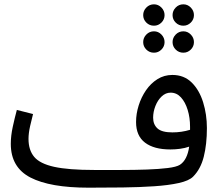

<svg xmlns="http://www.w3.org/2000/svg" viewBox="-20 -848 1023 889"><path d="M390 21Q212 21 121 -26Q30 -73 30 -182Q30 -219 39 -260.5Q48 -302 58 -339L133 -320Q127 -298 119.5 -264.5Q112 -231 112 -205Q112 -153 138.5 -121.5Q165 -90 231 -75.5Q297 -61 416 -61Q477 -61 540.5 -61Q604 -61 660 -63Q716 -65 756.5 -70Q797 -75 813 -85Q847 -107 856 -169Q836 -162 813.5 -159Q791 -156 769 -156Q693 -156 651.5 -187.5Q610 -219 610 -283Q610 -321 622 -359.5Q634 -398 656 -430Q678 -462 709 -481.5Q740 -501 778 -501Q832 -501 867.5 -466Q903 -431 920.5 -374.5Q938 -318 938 -255Q938 -180 923.5 -122.5Q909 -65 874 -30Q855 -11 807.5 -0.5Q760 10 693 14.5Q626 19 548 20Q470 21 390 21ZM689 -303Q689 -272 709 -253.5Q729 -235 778 -235Q821 -235 860 -247Q860 -253 860 -261Q860 -303 849 -339Q838 -375 818 -397Q798 -419 770 -419Q747 -419 728.5 -401.5Q710 -384 699.5 -357Q689 -330 689 -303ZM693 -729Q672 -729 657.5 -743.5Q643 -758 643 -778Q643 -798 657.5 -813Q672 -828 693 -828Q713 -828 727.5 -813Q742 -798 742 -778Q742 -758 727.5 -743.5Q713 -729 693 -729ZM829 -729Q808 -729 793.5 -743.5Q779 -758 779 -778Q779 -798 793.5 -813Q808 -828 829 -828Q849 -828 863.5 -813Q878 -798 878 -778Q878 -758 863.5 -743.5Q849 -729 829 -729ZM693 -604Q672 -604 657.5 -618.5Q643 -633 643 -653Q643 -673 657.5 -688Q672 -703 693 -703Q713 -703 727.5 -688Q742 -673 742 -653Q742 -633 727.5 -618.5Q713 -604 693 -604ZM829 -604Q808 -604 793.5 -618.5Q779 -633 779 -653Q779 -673 793.5 -688Q808 -703 829 -703Q849 -703 863.5 -688Q878 -673 878 -653Q878 -633 863.5 -618.5Q849 -604 829 -604Z"/></svg>

Font: Go Noto Current
Style: Regular
Weight: 400
Designer: Monotype Design Team
Foundry: Monotype Imaging Inc.
Version: Version 2.007; ttfautohint (v1.8) -l 8 -r 50 -G 200 -x 14 -D